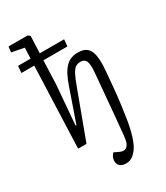

<svg xmlns="http://www.w3.org/2000/svg" viewBox="-239 -866 1032 1194"><g transform="rotate(-30 276.5 -269.0)"><path d="M109 -584H17L21 -633H111L114 -710L25 -727L30 -767H166L182 -756L177 -633H352L347 -584H175L168 -409L145 -133L151 -132L233 -368Q247 -409 262.5 -438Q278 -467 296 -485Q314 -503 335.5 -511Q357 -519 384 -519Q423 -519 444.5 -502.5Q466 -486 474 -452.5Q482 -419 480 -367Q479 -346 476 -312.5Q473 -279 469.5 -240Q466 -201 462 -162Q458 -123 453 -89Q447 -45 440.5 -4Q434 37 425 72.5Q416 108 405 135.5Q394 163 381 181Q369 197 356.5 208Q344 219 330 224Q316 229 300 229Q273 229 258 215.5Q243 202 243 180Q243 165 249 152.5Q255 140 265 129L301 146Q318 154 332.5 151.5Q347 149 358 133.5Q369 118 372 87Q374 75 375.5 60Q377 45 378.5 28Q380 11 381.5 -6.5Q383 -24 385 -41L413 -357Q418 -416 408 -438.5Q398 -461 370 -461Q349 -461 334 -451.5Q319 -442 304.5 -414.5Q290 -387 271 -334L147 0H87Z"/></g></svg>

Font: Literata Light
Style: Italic
Weight: 300
Italic angle: -2°
Designer: Latin by Veronika Burian and Jose Scaglione. Greek by Irene Vlachou. Cyrillic by Vera Evstafieva
Foundry: TypeTogether
Version: Version 3.103;gftools[0.9.29]